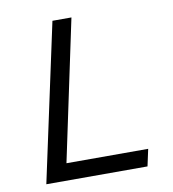

<svg xmlns="http://www.w3.org/2000/svg" viewBox="-78 -757 744 826"><g transform="rotate(-10 293.5 -344.0)"><path d="M58 0 206 -688H289L159 -74H516L500 0Z"/></g></svg>

Font: Saira SemiExpanded
Style: Italic
Weight: 400
Width: 6
Italic angle: -12°
Designer: Hector Gatti with collaboration of the Omnibus-Type team
Foundry: Omnibus-Type
Version: Version 1.101